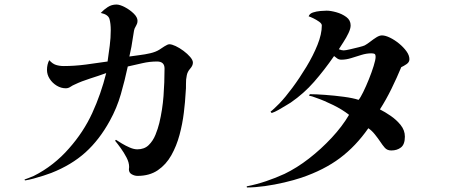

<svg xmlns="http://www.w3.org/2000/svg" viewBox="-20 -793 2040 846"><path d="M830 -517Q830 -504 818 -490.5Q806 -477 803 -461Q799 -443 799.5 -423.5Q800 -404 798 -385Q796 -345 790 -296Q784 -247 771 -198.5Q758 -150 735 -109Q712 -68 675.5 -43Q639 -18 586 -18Q573 -18 560.5 -25Q548 -32 548 -47Q548 -49 548.5 -52Q549 -55 549 -57Q549 -77 537.5 -99Q526 -121 511.5 -141Q497 -161 487 -173L491 -177Q500 -171 516.5 -161Q533 -151 551.5 -143Q570 -135 585 -135Q616 -135 635 -153.5Q654 -172 665 -199Q676 -226 682 -251Q696 -310 700.5 -370Q705 -430 705 -491Q705 -522 672 -522Q639 -522 607 -514.5Q575 -507 543 -500Q530 -439 512.5 -378Q495 -317 464 -261Q418 -177 356.5 -121.5Q295 -66 206 -31Q193 -26 171.5 -19Q150 -12 127.5 -6Q105 0 90 2L88 -2Q95 -4 107 -9Q119 -14 129 -18Q173 -40 212.5 -71Q252 -102 284 -139Q348 -211 386.5 -295Q425 -379 448 -471Q415 -459 377 -447Q339 -435 310 -421Q300 -417 290.5 -410.5Q281 -404 270 -404Q249 -404 230 -415.5Q211 -427 199 -445.5Q187 -464 187 -485Q187 -509 197 -528Q211 -512 226.5 -507Q242 -502 261 -502Q308 -502 358 -508.5Q408 -515 454 -522Q459 -557 463.5 -591.5Q468 -626 468 -660Q468 -689 462.5 -709Q457 -729 424 -736Q438 -751 455 -762Q472 -773 493 -773Q508 -773 530 -761.5Q552 -750 569 -733.5Q586 -717 586 -701Q586 -691 581.5 -683.5Q577 -676 573 -667Q570 -658 569 -648.5Q568 -639 566 -630Q563 -608 559 -586.5Q555 -565 550 -544Q569 -547 594 -550Q619 -553 642.5 -558.5Q666 -564 682 -574Q689 -579 704 -588.5Q719 -598 726 -598Q737 -598 754 -590Q771 -582 788.5 -569Q806 -556 818 -542Q830 -528 830 -517Z M1784 -532Q1784 -519 1771.5 -510.5Q1759 -502 1748 -497Q1729 -451 1705 -402Q1681 -353 1654 -311Q1676 -300 1701.5 -282.5Q1727 -265 1745.5 -242Q1764 -219 1764 -191Q1764 -157 1747 -143.5Q1730 -130 1704 -130Q1686 -130 1675.5 -142Q1665 -154 1656 -168Q1646 -183 1632 -200.5Q1618 -218 1603 -228Q1548 -149 1478 -96.5Q1408 -44 1308 -10Q1275 1 1232.5 11Q1190 21 1147 27Q1104 33 1068 33L1067 28Q1109 20 1152 5.5Q1195 -9 1234 -27Q1288 -53 1341.5 -94.5Q1395 -136 1441.5 -186Q1488 -236 1518 -287Q1489 -310 1448.5 -330Q1408 -350 1373 -362Q1365 -365 1357.5 -367.5Q1350 -370 1342 -371L1345 -378Q1371 -378 1412.5 -375Q1454 -372 1495 -366.5Q1536 -361 1560 -353Q1568 -362 1580.5 -387.5Q1593 -413 1605.5 -444Q1618 -475 1626.5 -502.5Q1635 -530 1635 -542Q1635 -553 1630.5 -555.5Q1626 -558 1616 -558Q1595 -558 1572.5 -551Q1550 -544 1527.5 -537Q1505 -530 1484 -530Q1474 -530 1466.5 -535Q1459 -540 1452 -546Q1409 -484 1364 -432.5Q1319 -381 1261 -341Q1256 -338 1240.5 -328.5Q1225 -319 1207.5 -309Q1190 -299 1177 -295L1172 -301Q1179 -306 1191 -317.5Q1203 -329 1211 -337Q1237 -364 1268.5 -406.5Q1300 -449 1330 -498.5Q1360 -548 1379 -595.5Q1398 -643 1398 -681Q1398 -689 1386 -697.5Q1374 -706 1360.5 -712.5Q1347 -719 1340 -721Q1344 -733 1359 -738Q1374 -743 1391.5 -744.5Q1409 -746 1419 -746Q1437 -746 1462 -739Q1487 -732 1506 -718Q1525 -704 1525 -681Q1525 -667 1515.5 -647Q1506 -627 1493.5 -608Q1481 -589 1473 -576Q1485 -571 1494 -571Q1502 -571 1521.5 -575.5Q1541 -580 1561 -585Q1581 -590 1587 -593Q1598 -599 1611.5 -609.5Q1625 -620 1638.5 -628.5Q1652 -637 1663 -637Q1678 -637 1698.5 -627Q1719 -617 1738.5 -601Q1758 -585 1771 -567Q1784 -549 1784 -532Z"/></svg>

Font: Kaisei Tokumin Medium
Style: Regular
Weight: 500
Designer: Font-Kai, 金井和夫
Foundry: KAZUO KANAI
Version: Version 5.003